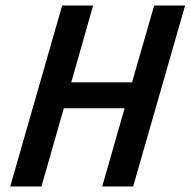

<svg xmlns="http://www.w3.org/2000/svg" viewBox="-20 -675 690 695"><path d="M17 0 205 -655H317L238 -377H458L538 -655H650L462 0H350L431 -283H211L130 0Z"/></svg>

Font: Intel One Mono Medium
Style: Italic
Weight: 500
Italic angle: -16°
Monospace: yes
Designer: Fred Shallcrass
Foundry: Frere-Jones Type LLC
Version: Version 1.400;hotconv 1.1.0;makeotfexe 2.6.0;FJTRelease1.4